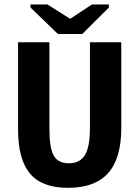

<svg xmlns="http://www.w3.org/2000/svg" viewBox="-20 -853 640 882"><path d="M292.5 9.8Q172.4 9.8 117.7 -55.7Q63 -121.1 63 -257.8V-658.7H207V-259.3Q207 -173.8 226.8 -138.4Q246.6 -103 296.4 -103Q347.2 -103 370.1 -140.6Q393.1 -178.2 393.1 -264.2V-658.7H537.1V-265.1Q537.1 -125.5 476.8 -57.9Q416.5 9.8 292.5 9.8ZM357.9 -696.8H246.1L120.1 -818.4V-832.5H198.2L301.3 -767.1H303.2L402.3 -832.5H480V-818.4Z"/></svg>

Font: Liberation Mono
Style: Bold
Weight: 700
Monospace: yes
Designer: Steve Matteson
Foundry: Ascender Corporation
Version: Version 2.1.5